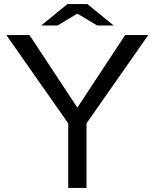

<svg xmlns="http://www.w3.org/2000/svg" viewBox="-20 -899 760 944"><path d="M182.6 -773.9 311.5 -878.9H409.7L538.6 -773.9H457.5L360.4 -832L263.7 -773.9ZM315.4 -292.5 11.2 -726.6H125L360.4 -369.6L595.2 -726.6H709L405.3 -292.5V24.9H315.4Z"/></svg>

Font: FORM UDPGothic
Style: Regular
Weight: 400
Foundry: Pronama LLC
Version: Version 1.05101